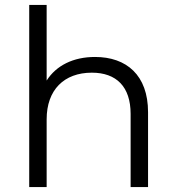

<svg xmlns="http://www.w3.org/2000/svg" viewBox="-20 -762 717 782"><path d="M367 -530C278 -530 209 -495 170 -434V-742H99V0H170V-276C170 -396 241 -466 354 -466C454 -466 512 -409 512 -298V0H583V-305C583 -456 495 -530 367 -530Z"/></svg>

Font: Talent
Style: Regular
Weight: 400
Designer: Mike Powis
Version: Version 1.001;hotconv 1.0.109;makeotfexe 2.5.65596